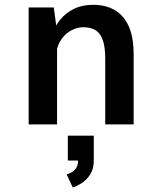

<svg xmlns="http://www.w3.org/2000/svg" viewBox="-20 -532 690 821"><path d="M102.5 0V-500H210L224 -396.5V0ZM430 0V-280.5Q430 -329 420.2 -358.8Q410.5 -388.5 389.8 -402Q369 -415.5 337 -415.5Q314 -415.5 293.8 -406.5Q273.5 -397.5 257.5 -381.8Q241.5 -366 232 -345.5Q222.5 -325 220.5 -302L191 -314Q191 -350 202.8 -385Q214.5 -420 238.2 -448.8Q262 -477.5 297 -494.5Q332 -511.5 378.5 -511.5Q418 -511.5 449.5 -499.2Q481 -487 504 -461.5Q527 -436 539.2 -396Q551.5 -356 551.5 -299.5V0ZM291 269.5 265 213.5Q275.5 211 286.8 204.8Q298 198.5 306 186Q314 173.5 314 152.5L381 154.5Q381 191.5 364.8 215.5Q348.5 239.5 327.2 252.5Q306 265.5 291 269.5ZM270 154.5V48H381V154.5Z"/></svg>

Font: Trispace Thin Medium
Style: Regular
Weight: 500
Version: Version 1.210